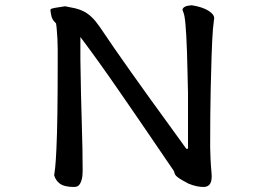

<svg xmlns="http://www.w3.org/2000/svg" viewBox="-20 -682 1040 744"><path d="M203.6 -491.2V-439.5Q203.6 -208 198.7 -106.9Q196.3 -55.7 193.8 -32.7L189.9 -2.4Q196.3 17.6 210.9 28.8Q228.5 42.5 266.6 42.5Q272.5 42.5 278.8 40.5Q291 35.6 296.9 12.7Q300.3 -0.5 300.3 -21.5Q300.3 -97.7 296.9 -205.1Q293.5 -312.5 291.5 -451.2V-538.6Q356.9 -452.1 440.4 -331.1L518.1 -218.3Q644.5 -32.7 647.7 -28.3Q650.9 -23.9 651.6 -22.7Q652.3 -21.5 653.1 -20Q653.8 -18.6 654.3 -17.6Q655.8 -15.1 656.2 -11.2Q657.7 -5.4 662.8 -0.2Q668 4.9 677 10.7Q686 16.6 710 29.3Q727.1 36.6 742.2 39.6Q757.3 42.5 767.6 42.5Q782.7 42.5 790.5 34.7Q800.3 24.9 800.3 2Q800.3 -2 799.8 -10.3Q797.4 -35.2 795.9 -64.5Q794.4 -93.8 794.4 -110.4Q794.4 -249.5 796.4 -334.7Q798.3 -419.9 799.8 -462.4Q802.2 -533.7 805.2 -569.8L809.1 -604.5Q810.1 -607.9 810.1 -610.8Q810.1 -626 789.6 -639.2Q765.1 -655.3 722.7 -661.6Q689.5 -659.7 687 -644Q691.9 -631.8 692.9 -627Q694.3 -620.6 694.8 -619.1Q703.1 -572.3 706.5 -408.2L708.5 -321.3V-111.8Q709 -109.9 709 -108.9Q709 -107.9 707.8 -106.4Q706.5 -105 705.1 -105Q702.6 -105 701.2 -106.4Q699.7 -107.9 683.6 -130.9Q667.5 -153.8 636.7 -195.8Q606 -237.8 566.9 -292Q527.8 -346.2 489.7 -399.9Q413.6 -507.3 366.7 -577.6Q350.1 -601.6 335.4 -615.5Q320.8 -629.4 305.2 -637.5Q289.6 -645.5 272 -649.7Q254.4 -653.8 232.4 -657.7Q211.4 -654.8 191.9 -651.4Q180.2 -649.4 176.3 -646L175.3 -643.6Q176.3 -633.3 179.2 -619.6Q182.6 -605 196.3 -592.3L197.3 -590.8Q199.7 -574.7 200.2 -564Q201.7 -546.4 202.6 -529.5Q203.6 -512.7 203.6 -491.2Z"/></svg>

Font: Bakudai
Style: Light
Weight: 300
Version: Version 1.48